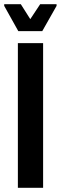

<svg xmlns="http://www.w3.org/2000/svg" viewBox="-40 -893 289 913"><path d="M45 -688H165V0H45ZM-20 -865V-873H59L104 -802L151 -873H229V-865L161 -745H47Z"/></svg>

Font: Saira ExtraCondensed
Style: Bold
Weight: 700
Width: 2
Designer: Hector Gatti with collaboration of the Omnibus-Type team
Foundry: Omnibus-Type
Version: Version 0.072; ttfautohint (v1.8)